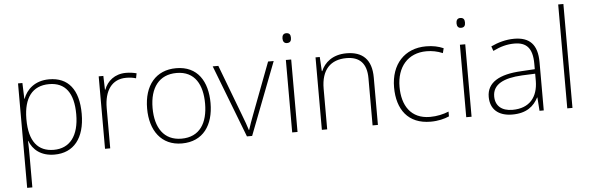

<svg xmlns="http://www.w3.org/2000/svg" viewBox="-57 -962 4302 1399"><g transform="rotate(-5 2094.0 -263.0)"><path d="M318 -540C213 -540 152 -480 128 -414H126L122 -530H90V234H128V16C128 -23 128 -66 126 -106H128C152 -42 210 10 310 10C450 10 533 -90 533 -269C533 -447 457 -540 318 -540ZM315 -505C433 -505 493 -425 493 -269C493 -111 425 -25 308 -25C193 -25 128 -101 128 -263V-269C129 -419 191 -505 315 -505Z M880 -538C797 -538 742 -490 720 -429H717L714 -530H680V0H718V-295C718 -421 773 -502 878 -502C906 -502 927 -499 950 -492L957 -528C934 -534 909 -538 880 -538Z M1475 -265C1475 -423 1404 -540 1247 -540C1099 -540 1011 -435 1011 -265C1011 -104 1092 10 1242 10C1398 10 1475 -105 1475 -265ZM1051 -265C1051 -415 1120 -505 1247 -505C1382 -505 1435 -401 1435 -265C1435 -124 1376 -25 1242 -25C1113 -25 1051 -122 1051 -265Z M1718 0H1756L1960 -530H1919L1777 -155C1760 -112 1749 -78 1738 -45H1736C1726 -78 1714 -111 1697 -155L1555 -530H1514Z M2068 -724C2047 -724 2038 -709 2038 -688C2038 -667 2047 -652 2068 -652C2093 -652 2100 -667 2100 -688C2100 -709 2093 -724 2068 -724ZM2088 -530H2049V0H2088Z M2493 -540C2390 -540 2331 -486 2306 -426H2303L2297 -530H2266V0H2305V-297C2305 -437 2374 -505 2490 -505C2584 -505 2637 -455 2637 -345V0H2676V-347C2676 -479 2610 -540 2493 -540Z M3061 10C3117 10 3163 -2 3197 -17V-52C3158 -36 3110 -25 3060 -25C2919 -25 2857 -127 2857 -262C2857 -407 2938 -504 3075 -504C3113 -504 3154 -497 3193 -480L3202 -515C3166 -531 3125 -540 3075 -540C2917 -540 2817 -430 2817 -262C2817 -100 2897 10 3061 10Z M3341 -724C3320 -724 3311 -709 3311 -688C3311 -667 3320 -652 3341 -652C3366 -652 3373 -667 3373 -688C3373 -709 3366 -724 3341 -724ZM3361 -530H3322V0H3361Z M3719 -539C3658 -539 3600 -522 3549 -498L3561 -464C3616 -491 3664 -504 3718 -504C3806 -504 3850 -459 3850 -345V-305L3750 -299C3589 -291 3498 -238 3498 -133C3498 -44 3555 10 3659 10C3764 10 3817 -37 3849 -98H3851L3858 0H3889V-353C3889 -482 3832 -539 3719 -539ZM3754 -268 3850 -272V-219C3849 -101 3788 -24 3663 -24C3584 -24 3538 -64 3538 -133C3538 -221 3618 -261 3754 -268Z M4099 0V-760H4061V0Z"/></g></svg>

Font: Noto Sans Gurmukhi UI ExtraLight
Style: Regular
Weight: 200
Designer: Jelle Bosma - Monotype Design Team
Foundry: Monotype Imaging Inc.
Version: Version 2.004